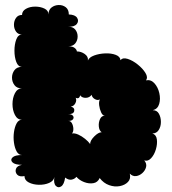

<svg xmlns="http://www.w3.org/2000/svg" viewBox="-20 -744 701 784"><path d="M387 -17Q379 1 361 4Q343 7 323.5 -0.5Q304 -8 292 -22Q285 -13 272.5 -10.5Q260 -8 246 -19Q242 9 230 17Q218 25 208 15Q198 5 202 -21Q199 -5 180.5 3Q162 11 138.5 10.5Q115 10 97.5 1Q80 -8 80 -25Q59 -21 50 -31Q41 -41 45 -54Q49 -67 70 -71Q41 -71 31 -81Q21 -91 31 -101Q41 -111 70 -111Q56 -111 48 -125.5Q40 -140 37 -161.5Q34 -183 37 -204.5Q40 -226 48 -240.5Q56 -255 70 -255Q51 -255 41 -274.5Q31 -294 31 -319Q31 -344 41 -363.5Q51 -383 70 -383Q49 -383 39 -396.5Q29 -410 29 -427Q29 -444 39 -457.5Q49 -471 70 -471Q54 -471 46.5 -491Q39 -511 39 -537Q39 -563 46.5 -583Q54 -603 70 -603Q54 -603 45.5 -615Q37 -627 37 -643Q37 -659 45.5 -671Q54 -683 70 -683Q70 -699 86 -708Q102 -717 123.5 -717Q145 -717 161.5 -709Q178 -701 178 -685Q178 -704 190.5 -713.5Q203 -723 219.5 -723.5Q236 -724 248.5 -714.5Q261 -705 261 -685Q287 -684 295 -671Q303 -658 293.5 -646Q284 -634 259 -635Q278 -635 287.5 -623Q297 -611 297 -595Q297 -579 287.5 -567Q278 -555 259 -555Q276 -555 284.5 -548.5Q293 -542 294 -534Q311 -534 326 -523.5Q341 -513 339 -497Q344 -510 364.5 -517.5Q385 -525 409.5 -526Q434 -527 452.5 -520Q471 -513 472 -498Q481 -510 501.5 -503.5Q522 -497 542.5 -480.5Q563 -464 574 -446Q585 -428 576 -416Q596 -420 610.5 -404Q625 -388 630.5 -364Q636 -340 630 -319.5Q624 -299 604 -294Q621 -294 629 -279.5Q637 -265 637 -246Q637 -227 628 -213Q619 -199 602 -199Q618 -194 620.5 -175Q623 -156 616.5 -134Q610 -112 597 -98Q584 -84 569 -89Q580 -76 576.5 -62Q573 -48 561.5 -37.5Q550 -27 536 -25Q522 -23 510 -35Q515 -14 502.5 -1Q490 12 469 16Q448 20 425.5 12Q403 4 387 -17ZM258 -278Q273 -278 278 -271Q283 -264 278 -257Q273 -250 258 -250Q268 -251 273.5 -241Q279 -231 279.5 -218.5Q280 -206 274 -199Q285 -201 299.5 -194.5Q314 -188 327.5 -177Q341 -166 348 -156Q348 -170 365 -187Q382 -204 395 -204Q385 -211 383.5 -227.5Q382 -244 388.5 -258Q395 -272 408 -271Q399 -272 393 -285Q387 -298 385 -313.5Q383 -329 388 -338Q378 -333 367 -339.5Q356 -346 354 -357Q346 -345 330.5 -344.5Q315 -344 307 -355Q306 -347 301 -344Q296 -341 289 -345Q294 -334 287.5 -322Q281 -310 269 -309Q286 -304 283 -290.5Q280 -277 258 -278Z"/></svg>

Font: Rubik Bubbles
Style: Regular
Weight: 400
Designer: Hubert and Fischer, NaN
Foundry: Hubert and Fischer, NaN
Version: Version 2.200